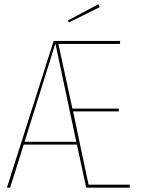

<svg xmlns="http://www.w3.org/2000/svg" viewBox="-20 -871 660 891"><path d="M582 -14V0H380L337 -200H90L27 0H12L229 -681H538L536 -667H251L316 -367H531V-354H319L391 -14ZM334 -213 237 -669 94 -213ZM443 -838 300 -767 295 -776 436 -851Z"/></svg>

Font: Fira Sans Compressed Hair
Style: Regular
Weight: 100
Width: 1
Designer: bBox Type GmbH & Carrois Corporate GbR & Edenspiekermann AG
Foundry: bBox Type GmbH & Carrois Corporate GbR & Edenspiekermann AG
Version: Version 4.301